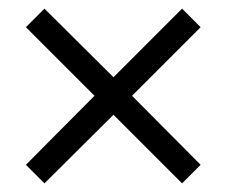

<svg xmlns="http://www.w3.org/2000/svg" viewBox="-20 -514 525 445"><path d="M40 -132 199 -292 40 -451 83 -494 243 -335 402 -494 445 -451 286 -292 445 -132 402 -89 243 -248 83 -89Z"/></svg>

Font: Geist Light
Style: Regular
Weight: 400
Designer: Basement.studio, Andrés Briganti, Mateo Zaragoza
Foundry: Basement.studio, Vercel, Andrés Briganti, Guido Ferreyra, Mateo Zaragoza
Version: Version 1.401